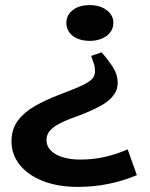

<svg xmlns="http://www.w3.org/2000/svg" viewBox="-20 -713 589 752"><path d="M332 -693Q371 -693 397.5 -673.5Q424 -654 424 -624Q424 -592 397.5 -572.5Q371 -553 332 -553Q290 -553 265 -572.5Q240 -592 240 -624Q240 -654 265 -673.5Q290 -693 332 -693ZM516 -27Q464 -5 406 7Q348 19 284 19Q208 19 149.5 -3.5Q91 -26 58 -66.5Q25 -107 25 -160Q25 -207 50 -240.5Q75 -274 116.5 -297.5Q158 -321 207 -340Q249 -356 277 -367.5Q305 -379 321.5 -389Q338 -399 345 -409.5Q352 -420 352 -434Q352 -451 347.5 -464.5Q343 -478 337 -494L378 -508Q406 -476 423.5 -448Q441 -420 441 -389Q441 -360 423 -337.5Q405 -315 371.5 -297Q338 -279 291 -261Q250 -247 221 -233Q192 -219 177 -203Q162 -187 162 -164Q162 -141 178.5 -124Q195 -107 225 -97.5Q255 -88 294 -88Q345 -88 391 -98.5Q437 -109 480 -128Z"/></svg>

Font: BioRhyme SemiExpanded SemiBold
Style: Regular
Weight: 600
Width: 6
Designer: Aoife Mooney
Foundry: Aoife Mooney Type
Version: Version 1.600;gftools[0.9.33]